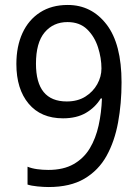

<svg xmlns="http://www.w3.org/2000/svg" viewBox="-20 -744 560 774"><path d="M470 -412Q470 -327 456 -250.5Q442 -174 409.5 -115.5Q377 -57 320 -23.5Q263 10 176 10Q156 10 131 7.5Q106 5 91 0V-72Q108 -65 130 -62Q152 -59 175 -59Q236 -59 277 -82.5Q318 -106 342 -146Q366 -186 377.5 -238Q389 -290 391 -347H386Q364 -311 326.5 -289Q289 -267 234 -267Q145 -267 95.5 -326Q46 -385 46 -486Q46 -557 70.5 -610.5Q95 -664 141.5 -694Q188 -724 253 -724Q349 -724 409.5 -645.5Q470 -567 470 -412ZM252 -655Q195 -655 160 -613.5Q125 -572 125 -487Q125 -335 249 -335Q293 -335 324 -354.5Q355 -374 372 -404.5Q389 -435 389 -468Q389 -510 375 -553.5Q361 -597 331 -626Q301 -655 252 -655Z"/></svg>

Font: Noto Sans Sinhala UI SemiCondensed
Style: Regular
Weight: 400
Width: 4
Designer: Jelle Bosma - Monotype Design Team
Foundry: Monotype Imaging Inc.
Version: Version 2.006; ttfautohint (v1.8.4.7-5d5b)